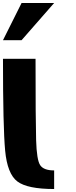

<svg xmlns="http://www.w3.org/2000/svg" viewBox="-20 -1270 509 1290"><path d="M218.8 -875Q218.8 -460.9 222.7 -328.1Q226.6 -195.3 250 -160.2Q273.4 -125 343.8 -125V0Q164.1 0 96.7 -50.8Q29.3 -101.6 14.6 -257.8Q0 -414.1 0 -875ZM125 -1000H0L125 -1250H343.8Z"/></svg>

Font: CraftyPE
Style: Regular
Weight: 400
Designer: Erek Butcher
Foundry: Haunted Coop
Version: Version 0.018;April 4, 2024;FontCreator 15.0.0.2962 64-bit